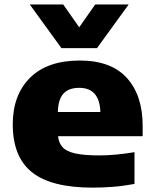

<svg xmlns="http://www.w3.org/2000/svg" viewBox="-20 -828 689 858"><path d="M394 10.5Q209.5 10.5 123.2 -58Q37 -126.5 37 -272.5Q37 -403.5 114.2 -480.5Q191.5 -557.5 337 -557.5Q476 -557.5 546.8 -479.8Q617.5 -402 617.5 -265.5V-219.5H239.5Q242.5 -188.5 260 -169.8Q277.5 -151 317 -142.2Q356.5 -133.5 426 -133.5Q461 -133.5 502 -137.5Q543 -141.5 581 -148V-6Q529.5 3.5 482.8 7Q436 10.5 394 10.5ZM334 -435.5Q287 -435.5 263.5 -409.5Q240 -383.5 238.5 -327.5H428.5Q425 -435.5 334 -435.5ZM254.5 -613 113 -808H262.5L334 -706L405.5 -808H555L413.5 -613Z"/></svg>

Font: Encode Sans Expanded Expanded ExtraBold
Style: Regular
Weight: 800
Width: 7
Designer: Multiple Designers
Foundry: Impallari Type
Version: Version 3.000; ttfautohint (v1.8.3) -l 8 -r 50 -G 200 -x 14 